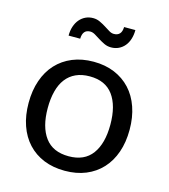

<svg xmlns="http://www.w3.org/2000/svg" viewBox="-107 -794 782 887"><g transform="rotate(15 283.5 -350.0)"><path d="M284 -514.5Q339.5 -514.5 384 -496Q428.5 -477.5 460 -443.5Q491.5 -409.5 508.2 -361.2Q525 -313 525 -253.5Q525 -193.5 508.2 -145.5Q491.5 -97.5 460 -63.5Q428.5 -29.5 384 -11.2Q339.5 7 284 7Q228 7 183.2 -11.2Q138.5 -29.5 107 -63.5Q75.5 -97.5 58.8 -145.5Q42 -193.5 42 -253.5Q42 -313 58.8 -361.2Q75.5 -409.5 107 -443.5Q138.5 -477.5 183.2 -496Q228 -514.5 284 -514.5ZM284 -62.5Q359 -62.5 396 -112.8Q433 -163 433 -253Q433 -343.5 396 -394Q359 -444.5 284 -444.5Q246 -444.5 217.8 -431.5Q189.5 -418.5 170.8 -394Q152 -369.5 142.8 -333.8Q133.5 -298 133.5 -253Q133.5 -163 170.8 -112.8Q208 -62.5 284 -62.5ZM339.5 -662.5Q357.5 -662.5 367.2 -673Q377 -683.5 377.5 -705.5H431.5Q431.5 -682 425.2 -662.2Q419 -642.5 407.2 -628.5Q395.5 -614.5 379.2 -606.8Q363 -599 343 -599Q325.5 -599 310.2 -606.2Q295 -613.5 281.5 -622Q268 -630.5 256 -637.8Q244 -645 232.5 -645Q196.5 -645 195.5 -601H140Q140 -625 146.5 -644.8Q153 -664.5 165 -678.8Q177 -693 193.5 -700.8Q210 -708.5 229.5 -708.5Q247 -708.5 262.2 -701.2Q277.5 -694 291 -685.5Q304.5 -677 316.2 -669.8Q328 -662.5 339.5 -662.5Z"/></g></svg>

Font: Lato 2
Style: Regular
Weight: 400
Designer: Lukasz Dziedzic with Adam Twardoch and Botio Nikoltchev
Foundry: tyPoland Lukasz Dziedzic
Version: Version 2.015; 2015-08-06; http://www.latofonts.com/